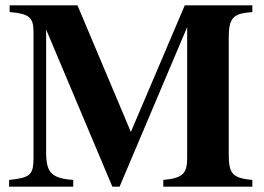

<svg xmlns="http://www.w3.org/2000/svg" viewBox="-20 -696 984 716"><path d="M678 -595V-109C678 -50 664 -32 589 -25V0H921V-25C841 -32 833 -53 833 -126V-554C833 -629 848 -646 921 -651V-676H669L468 -204L269 -676H16V-651C89 -645 105 -631 105 -577V-108C105 -43 92 -33 14 -25V0H253V-25C171 -31 152 -53 152 -129V-586L399 0H426Z"/></svg>

Font: XITS
Style: Bold
Weight: 700
Designer: MicroPress Inc., with final additions and corrections provided by Coen Hoffman, Elsevier (retired)
Version: Version 1.107